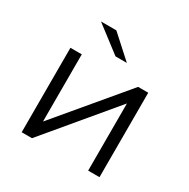

<svg xmlns="http://www.w3.org/2000/svg" viewBox="-153 -813 938 953"><g transform="rotate(30 316.0 -336.5)"><path d="M93 -484H158V-99L481 -484H539V0H474V-385L152 0H93ZM159 -673H247L373 -559H308Z"/></g></svg>

Font: Montserrat Ace
Style: Regular
Weight: 400
Designer: Julieta Ulanovsky
Foundry: Julieta Ulanovsky
Version: Version 1